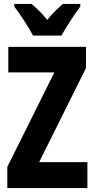

<svg xmlns="http://www.w3.org/2000/svg" viewBox="-20 -951 479 971"><path d="M147 -771H291C312 -811 357 -879 386 -918V-931H298C276 -911 247 -887 219 -850C192 -885 161 -913 140 -931H52V-918C80 -882 129 -807 147 -771ZM422 0V-131H178L415 -607V-714H22V-585H255L17 -107V0Z"/></svg>

Font: Noto Sans Gujarati UI ExtraCondensed ExtraBold
Style: Regular
Weight: 800
Width: 2
Designer: Jelle Bosma - Monotype Design Team, Universal Thirst
Foundry: Monotype Imaging Inc.
Version: Version 2.106